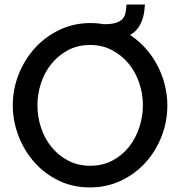

<svg xmlns="http://www.w3.org/2000/svg" viewBox="-20 -816 791 841"><path d="M374 5Q298 5 236 -25.5Q174 -56 129.5 -106.5Q85 -157 60.5 -222Q36 -287 36 -355Q36 -426 62 -491Q88 -556 133.5 -606Q179 -656 241.5 -685.5Q304 -715 376 -715Q452 -715 514 -683.5Q576 -652 620.5 -601Q665 -550 689 -485.5Q713 -421 713 -354Q713 -283 687.5 -218Q662 -153 617 -103.5Q572 -54 509.5 -24.5Q447 5 374 5ZM144 -355Q144 -304 160 -256Q176 -208 206.5 -171Q237 -134 279.5 -112Q322 -90 375 -90Q430 -90 473 -113Q516 -136 545.5 -173.5Q575 -211 590.5 -259Q606 -307 606 -355Q606 -406 589.5 -454Q573 -502 542.5 -538.5Q512 -575 469.5 -597Q427 -619 375 -619Q320 -619 277.5 -596Q235 -573 205 -536Q175 -499 159.5 -451.5Q144 -404 144 -355ZM434 -710Q469 -710 487.5 -716Q506 -722 517 -733Q527 -746 530 -761Q533 -776 534 -796H615Q614 -781 612 -766.5Q610 -752 606 -738Q602 -724 595 -710Q588 -696 577 -684Q566 -672 551 -663.5Q536 -655 517 -649Q498 -643 476.5 -640Q455 -637 432 -637Z"/></svg>

Font: Rising Sun Medium
Style: Regular
Weight: 500
Designer: Matt McInerney, Pablo Impallari, Rodrigo Fuenzalida (Raleway font), Stephen Hutchings (Greek), Cristiano Sobral (main ch
Foundry: The Rising Sun Project Authors
Version: Version 4.327; ttfautohint (v1.8.4.7-5d5b-dirty)